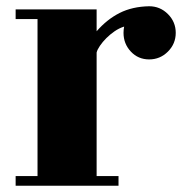

<svg xmlns="http://www.w3.org/2000/svg" viewBox="-20 -533 585 614"><path d="M375 -428Q375 -433 375.5 -438Q376 -443 377 -448Q361 -443 346.5 -433Q332 -423 320 -411Q308 -399 299.5 -386.5Q291 -374 289 -365V30H359V61H30V30H100V-472H30V-503H289V-433Q322 -471 362.5 -491.5Q403 -512 457 -513Q492 -513 517 -488Q542 -463 542 -428Q542 -393 517 -368Q492 -343 457 -343Q422 -343 398.5 -368Q375 -393 375 -428Z"/></svg>

Font: Cafe24 ClassicType
Style: Regular
Weight: 400
Designer: Cafe24 thkim, hmlim, mnelim & 4IR
Foundry: Cafe24
Version: Version 1.000